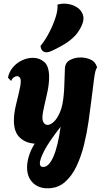

<svg xmlns="http://www.w3.org/2000/svg" viewBox="-20 -816 564 1036"><path d="M237 200Q187 200 156.5 169.5Q126 139 126 87Q126 60 135.5 27.5Q145 -5 167 -41Q118 -44 86.5 -74Q55 -104 55 -165Q55 -201 64.5 -242.5Q74 -284 83 -320.5Q92 -357 92 -377Q92 -392 86 -398.5Q80 -405 72 -405Q64 -405 54.5 -398.5Q45 -392 40 -379L23 -397Q29 -428 49 -452Q69 -476 98 -490Q127 -504 158 -504Q193 -504 219 -481.5Q245 -459 245 -400Q245 -363 236 -320.5Q227 -278 218 -240.5Q209 -203 209 -181Q209 -161 217.5 -151.5Q226 -142 237 -142Q251 -142 269 -157.5Q287 -173 303 -209Q319 -245 324 -306Q326 -325 327 -354.5Q328 -384 329 -409.5Q330 -435 330 -441Q330 -477 356.5 -491.5Q383 -506 415 -506Q443 -506 468 -495Q493 -484 502 -458L504 -452Q495 -444 488.5 -398Q482 -352 473 -275Q467 -225 458 -162Q449 -99 433.5 -35.5Q418 28 392.5 81.5Q367 135 329 167.5Q291 200 237 200ZM213 85Q244 85 268.5 28.5Q293 -28 307 -132Q243 -50 219 -3Q195 44 195 65Q195 85 213 85ZM258 -541Q230 -528 214.5 -538Q199 -548 199 -569Q224 -599 245.5 -640.5Q267 -682 280 -722.5Q293 -763 290 -791Q316 -799 344.5 -795Q373 -791 395.5 -776.5Q418 -762 427 -737.5Q436 -713 422 -681Q411 -655 392.5 -632Q374 -609 342 -587Q310 -565 258 -541Z"/></svg>

Font: Agbalumo
Style: Regular
Weight: 400
Designer: Raphael Alegbeleye
Foundry: Sorkin Type Co.
Version: Version 1.000; ttfautohint (v1.8.4)